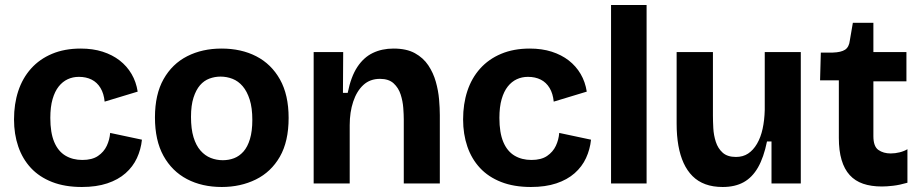

<svg xmlns="http://www.w3.org/2000/svg" viewBox="-20 -733 3677 767"><path d="M307 14Q239 14 188 -6Q137 -26 103.5 -62Q70 -98 53 -147.5Q36 -197 36 -256Q36 -318 53 -369.5Q70 -421 104 -459Q138 -497 188 -518Q238 -539 302 -539Q351 -539 390 -526.5Q429 -514 458 -491.5Q487 -469 505.5 -437.5Q524 -406 530 -367L398 -327Q395 -359 381.5 -381.5Q368 -404 346 -415Q324 -426 295 -426Q271 -426 250.5 -416.5Q230 -407 214.5 -387.5Q199 -368 190 -337Q181 -306 181 -262Q181 -203 196.5 -166Q212 -129 241 -111.5Q270 -94 309 -94Q348 -94 371.5 -110Q395 -126 406.5 -150.5Q418 -175 420 -202L547 -175Q543 -136 527 -101.5Q511 -67 481.5 -41Q452 -15 408.5 -0.5Q365 14 307 14Z M866 14Q787 14 727 -17.5Q667 -49 633 -110.5Q599 -172 599 -264Q599 -356 633.5 -417Q668 -478 728 -508.5Q788 -539 865 -539Q944 -539 1004 -508Q1064 -477 1098.5 -415.5Q1133 -354 1133 -262Q1133 -168 1098 -107Q1063 -46 1002 -16Q941 14 866 14ZM870 -93Q894 -93 915 -101Q936 -109 952.5 -127.5Q969 -146 978.5 -177.5Q988 -209 988 -254Q988 -302 977.5 -335Q967 -368 949.5 -388.5Q932 -409 909 -418Q886 -427 861 -427Q838 -427 816.5 -419Q795 -411 779 -392.5Q763 -374 753 -343Q743 -312 743 -266Q743 -218 753 -185Q763 -152 781 -131.5Q799 -111 822 -102Q845 -93 870 -93Z M1233 0V-316V-525H1351L1350 -362H1369Q1382 -427 1407.5 -465.5Q1433 -504 1469.5 -521.5Q1506 -539 1552 -539Q1604 -539 1637.5 -520.5Q1671 -502 1691 -472Q1711 -442 1721 -406.5Q1731 -371 1734 -336Q1737 -301 1737 -273V0H1593V-256Q1593 -275 1591 -302Q1589 -329 1580.5 -355.5Q1572 -382 1552.5 -400Q1533 -418 1498 -418Q1458 -418 1431.5 -393.5Q1405 -369 1391 -327Q1377 -285 1377 -233V0Z M2101 14Q2033 14 1982 -6Q1931 -26 1897.5 -62Q1864 -98 1847 -147.5Q1830 -197 1830 -256Q1830 -318 1847 -369.5Q1864 -421 1898 -459Q1932 -497 1982 -518Q2032 -539 2096 -539Q2145 -539 2184 -526.5Q2223 -514 2252 -491.5Q2281 -469 2299.5 -437.5Q2318 -406 2324 -367L2192 -327Q2189 -359 2175.5 -381.5Q2162 -404 2140 -415Q2118 -426 2089 -426Q2065 -426 2044.5 -416.5Q2024 -407 2008.5 -387.5Q1993 -368 1984 -337Q1975 -306 1975 -262Q1975 -203 1990.5 -166Q2006 -129 2035 -111.5Q2064 -94 2103 -94Q2142 -94 2165.5 -110Q2189 -126 2200.5 -150.5Q2212 -175 2214 -202L2341 -175Q2337 -136 2321 -101.5Q2305 -67 2275.5 -41Q2246 -15 2202.5 -0.5Q2159 14 2101 14Z M2421 0V-713H2563V0Z M2867 14Q2828 14 2798 3Q2768 -8 2746.5 -29.5Q2725 -51 2711 -81.5Q2697 -112 2690 -151.5Q2683 -191 2683 -239V-525H2828V-271Q2828 -249 2829.5 -221Q2831 -193 2839.5 -166.5Q2848 -140 2867 -123Q2886 -106 2920 -106Q2948 -106 2968.5 -119.5Q2989 -133 3004 -158.5Q3019 -184 3026.5 -218.5Q3034 -253 3035 -294V-525H3179V-217V0H3062V-168H3044Q3031 -104 3008 -64Q2985 -24 2950.5 -5Q2916 14 2867 14Z M3503 12Q3460 12 3428 1Q3396 -10 3374.5 -33.5Q3353 -57 3342 -94Q3331 -131 3331 -182V-412H3256L3259 -523H3307Q3340 -524 3356 -534.5Q3372 -545 3375 -572L3387 -642H3469V-525H3601V-408H3469V-189Q3469 -148 3489 -134Q3509 -120 3538 -120Q3556 -120 3574 -124.5Q3592 -129 3605 -137V-3Q3574 6 3548 9Q3522 12 3503 12Z"/></svg>

Font: Bricolage Grotesque 48pt Condensed ExtraBold
Style: Bold
Weight: 700
Version: Version 1.000;gftools[0.9.30]